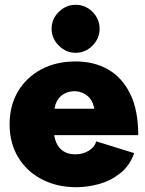

<svg xmlns="http://www.w3.org/2000/svg" viewBox="-20 -768 606 800"><path d="M298 12Q217 12 154 -21Q91 -54 55.5 -113Q20 -172 20 -250Q20 -328 55 -387Q90 -446 152 -479Q214 -512 295 -512Q372 -512 430.5 -478.5Q489 -445 522.5 -377Q556 -309 556 -205H182L204 -231Q204 -199 214 -175Q224 -151 244 -138Q264 -125 293 -125Q326 -125 350.5 -140.5Q375 -156 381 -179L539 -130Q521 -78 481.5 -46.5Q442 -15 393.5 -1.5Q345 12 298 12ZM205 -286 186 -315H393L375 -286Q375 -325 362 -347Q349 -369 329.5 -378.5Q310 -388 290 -388Q269 -388 249.5 -378.5Q230 -369 217.5 -347Q205 -325 205 -286ZM295 -548Q255 -548 225 -578Q195 -608 195 -648Q195 -689 225 -718.5Q255 -748 295 -748Q336 -748 365.5 -718.5Q395 -689 395 -648Q395 -608 365.5 -578Q336 -548 295 -548Z"/></svg>

Font: Figtree Black
Style: Regular
Weight: 900
Designer: Erik Kennedy
Foundry: Erik Kennedy
Version: Version 2.001;gftools[0.9.30]